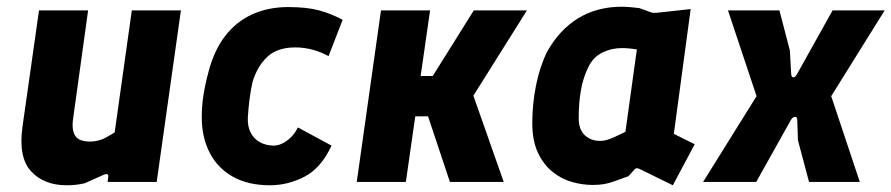

<svg xmlns="http://www.w3.org/2000/svg" viewBox="-20 -541 2651 571"><path d="M179 10Q110 10 72 -32Q34 -74 47 -165L96 -510H242L197 -185Q193 -152 204.5 -136Q216 -120 248 -120Q260 -120 272 -123Q284 -126 296 -132.5Q308 -139 321 -147L372 -510H518L446 0H300L302 -16Q303 -22 298.5 -23Q294 -24 288 -21Q274 -15 260 -8.5Q246 -2 232 4Q219 7 206 8.5Q193 10 179 10Z M783 10Q718 10 672.5 -15.5Q627 -41 603.5 -87Q580 -133 580 -192Q580 -227 585.5 -260.5Q591 -294 600 -327Q617 -392 650 -434.5Q683 -477 730.5 -498.5Q778 -520 837 -520Q893 -520 929.5 -510Q966 -500 999 -482L957 -374Q938 -385 912 -392.5Q886 -400 858 -400Q805 -400 775 -372Q745 -344 731 -297Q726 -275 722.5 -249Q719 -223 717 -191Q716 -164 726 -145.5Q736 -127 754 -117.5Q772 -108 794 -108Q806 -108 819 -114Q832 -120 844.5 -132Q857 -144 866 -162L966 -108Q935 -41 885.5 -15.5Q836 10 783 10Z M1041 0 1113 -510H1259L1231 -315H1267L1389 -510H1547L1375 -236L1376 -290L1478 0H1318L1253 -195H1215L1187 0Z M1742 9Q1712 9 1680.5 0Q1649 -9 1622.5 -30.5Q1596 -52 1579.5 -87.5Q1563 -123 1563 -175Q1563 -231 1574 -286.5Q1585 -342 1607 -387Q1644 -453 1700 -487Q1756 -521 1829 -521Q1840 -521 1852 -520Q1864 -519 1881 -517L1917 -504Q1923 -502 1933 -503L2034 -514L1984 -143L2046 -112L1981 10L1881 -39Q1871 -43 1867 -37L1849 -17Q1824 -8 1807.5 -2Q1791 4 1776.5 6.5Q1762 9 1742 9ZM1765 -122Q1774 -122 1783.5 -124.5Q1793 -127 1806.5 -133Q1820 -139 1840 -149L1874 -394Q1850 -398 1829 -398Q1798 -398 1771 -384.5Q1744 -371 1730 -342Q1714 -310 1707.5 -272Q1701 -234 1701 -190Q1701 -156 1719 -139Q1737 -122 1765 -122Z M2071 0 2230 -255 2145 -510H2298L2329 -391L2333 -320Q2334 -311 2339.5 -311Q2345 -311 2350 -320L2456 -510H2611L2452 -255L2537 0H2386L2353 -124L2351 -184Q2351 -194 2344 -193.5Q2337 -193 2332 -184L2229 0Z"/></svg>

Font: Finlandica
Style: Italic
Weight: 400
Italic angle: -8°
Designer: Niklas Ekholm, Juho Hiilivirta, Jaakko Suomalainen
Foundry: Helsinki Type Studio
Version: Version 1.064